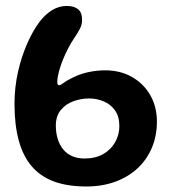

<svg xmlns="http://www.w3.org/2000/svg" viewBox="-20 -628 590 662"><path d="M278 15Q213 15 166.2 -2.2Q119.5 -19.5 89.5 -54.5Q59.5 -89.5 44.8 -143.2Q30 -197 30 -270Q30 -326.5 42 -379.8Q54 -433 73.8 -477.8Q93.5 -522.5 116.5 -553Q136.5 -579 160 -593.2Q183.5 -607.5 210 -607.5Q235.5 -607.5 249.2 -596.2Q263 -585 263 -559.5Q263 -542.5 255 -527.8Q247 -513 236.5 -497.5Q226.5 -483 216 -463.2Q205.5 -443.5 196.8 -421.8Q188 -400 182.8 -379.8Q177.5 -359.5 177.5 -344.5Q177.5 -339.5 179.2 -336.8Q181 -334 183.5 -334Q188.5 -334 199.8 -342.5Q211 -351 232 -361Q257 -373.5 285.5 -379.5Q314 -385.5 342.5 -385.5Q395 -385.5 435.2 -362.5Q475.5 -339.5 498.2 -299.8Q521 -260 521 -208.5Q521 -159.5 503.5 -118.2Q486 -77 453.8 -47.2Q421.5 -17.5 376.8 -1.2Q332 15 278 15ZM271.5 -81.5Q309.5 -81.5 336.2 -97Q363 -112.5 377.2 -138Q391.5 -163.5 391.5 -193.5Q391.5 -226 376.8 -247Q362 -268 338.2 -278.2Q314.5 -288.5 287 -288.5Q259.5 -288.5 233.2 -279Q207 -269.5 189.8 -248.8Q172.5 -228 172.5 -195Q172.5 -170 179 -149Q185.5 -128 198 -112.8Q210.5 -97.5 229 -89.5Q247.5 -81.5 271.5 -81.5Z"/></svg>

Font: Gluten Medium
Style: Regular
Weight: 500
Designer: Tyler Finck
Foundry: Etcetera Type Company
Version: Version 1.300